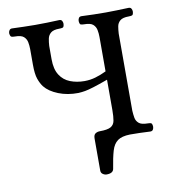

<svg xmlns="http://www.w3.org/2000/svg" viewBox="-88 -715 909 974"><g transform="rotate(-10 366.5 -227.5)"><path d="M632 -40Q642 -40 649 -38Q656 -36 657 -19Q657 -11 653 -4Q649 3 639 3Q582 0 534 0Q492 1 470.5 16.5Q449 32 439 66Q429 100 420 157Q416 179 383 179Q373 179 363.5 172.5Q354 166 354 154V-11Q354 -30 364 -36.5Q374 -43 387 -43Q426 -43 443 -52.5Q460 -62 464 -83Q468 -104 468 -138V-294Q421 -277 393.5 -268.5Q366 -260 349 -257Q332 -254 314 -253Q258 -252 211.5 -270.5Q165 -289 142 -318Q129 -335 120 -360.5Q111 -386 111 -434V-514Q111 -533 107.5 -550.5Q104 -568 91 -579.5Q78 -591 46 -591Q36 -591 29 -593Q22 -595 20 -612Q20 -620 24.5 -627Q29 -634 38 -634Q70 -633 98.5 -632Q127 -631 157 -631Q218 -631 282 -634Q292 -634 296 -627Q300 -620 300 -612Q299 -595 292 -593Q285 -591 275 -591Q244 -591 230.5 -579.5Q217 -568 213.5 -550.5Q210 -533 209 -514V-445Q209 -394 228.5 -363.5Q248 -333 281.5 -320Q315 -307 355 -307Q384 -307 411.5 -315Q439 -323 468 -337V-514Q468 -533 464.5 -550.5Q461 -568 448 -579.5Q435 -591 403 -591Q393 -591 386 -593Q379 -595 378 -612Q378 -620 382 -627Q386 -634 396 -634Q461 -631 521 -631Q550 -631 578.5 -632Q607 -633 639 -634Q649 -634 653 -627Q657 -620 657 -612Q656 -595 649 -593Q642 -591 632 -591Q601 -591 587.5 -579.5Q574 -568 571 -550.5Q568 -533 567 -514V-117Q568 -98 571 -80.5Q574 -63 587.5 -51.5Q601 -40 632 -40Z"/></g></svg>

Font: Alice
Style: Regular
Weight: 400
Designer: Ksenia Yerulevich
Foundry: Cyreal (http://www.cyreal.org/)
Version: Version 2.003; ttfautohint (v1.8.3)